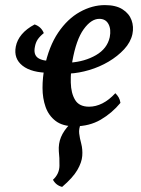

<svg xmlns="http://www.w3.org/2000/svg" viewBox="-20 -487 555 754"><path d="M273 9Q226 9 198.5 -12Q171 -33 159 -67Q147 -101 147 -142Q147 -183 155 -223Q172 -305 208.5 -359Q245 -413 293.5 -440Q342 -467 392 -467Q435 -467 461 -450.5Q487 -434 496.5 -408Q506 -382 500 -353Q493 -321 467.5 -293.5Q442 -266 406.5 -245Q371 -224 330.5 -212Q290 -200 252 -198L255 -241Q313 -245 357 -270.5Q401 -296 411 -341Q417 -372 406 -392.5Q395 -413 370 -413Q338 -413 308.5 -372Q279 -331 264 -246Q257 -204 258 -162.5Q259 -121 275 -94.5Q291 -68 330 -68Q356 -68 382 -81Q408 -94 433 -121Q441 -113 446 -104.5Q451 -96 453 -83Q420 -43 375.5 -17Q331 9 273 9ZM176 -201Q104 -201 68.5 -229Q33 -257 42 -304Q47 -330 65.5 -352Q84 -374 116 -391Q142 -382 152 -357Q136 -344 128 -332Q120 -320 117 -303Q111 -273 128.5 -260Q146 -247 189 -247ZM224 247Q200 241 188 219Q213 196 213.5 164Q214 132 211 107Q209 77 219.5 51.5Q230 26 255 0H297Q289 19 291 37Q293 55 299 77Q305 100 303 125.5Q301 151 283.5 181Q266 211 224 247Z"/></svg>

Font: Vollkorn Medium
Style: Italic
Weight: 500
Italic angle: -11°
Designer: Friedrich Althausen
Foundry: Friedrich Althausen
Version: Version 5.000